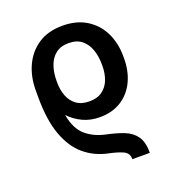

<svg xmlns="http://www.w3.org/2000/svg" viewBox="-138 -648 906 990"><g transform="rotate(-20 314.5 -153.0)"><path d="M336.6 -28.8Q286.2 -28.8 244.9 -47.9Q203.5 -67.1 171.2 -100.9Q185.7 -21.3 228.5 15.3Q271.3 51.8 332.7 65Q388.8 76.7 429.9 92.9Q470.9 109 493.1 141Q515.3 172.9 515.3 231.9H419.4Q419.4 198.5 391.3 185.2Q363.3 171.9 310.4 160.9Q239 145.6 185.4 100Q131.7 54.3 102.1 -27.5Q72.4 -109.4 72.4 -234V-260.3Q72.4 -261 72.4 -262.1V-272Q72.4 -348 100.9 -408.2Q129.3 -468.4 183.2 -503.4Q237.2 -538.4 314.3 -538.4Q391.7 -538.4 445.8 -504.8Q500 -471.2 528.4 -413.4Q556.8 -355.5 556.8 -282.3V-272Q556.8 -202.4 531.1 -147.5Q505.3 -92.7 456 -60.7Q406.6 -28.8 336.6 -28.8ZM314.3 -123.9Q358.3 -123.9 385.8 -144.5Q413.4 -165.1 426 -198.7Q438.6 -232.2 438.6 -272V-282.3Q438.6 -326 425.8 -362.6Q413 -399.1 385.7 -421.2Q358.3 -443.2 314.3 -443.2Q270.2 -443.2 242.7 -421.2Q215.2 -399.1 202.6 -362.6Q190 -326 190 -282.3V-272Q190 -232.2 202.6 -198.7Q215.2 -165.1 242.7 -144.5Q270.2 -123.9 314.3 -123.9Z"/></g></svg>

Font: Interface Medium
Style: Regular
Weight: 500
Designer: Rasmus Andersson
Foundry: rsms
Version: Version 1.8